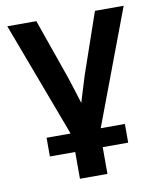

<svg xmlns="http://www.w3.org/2000/svg" viewBox="-82 -581 703 849"><g transform="rotate(-10 270.0 -156.0)"><path d="M208 204.1V15.6L8.8 -515.6H139.2L233.4 -247.1Q243.7 -216.3 253.2 -185.8Q262.7 -155.3 272 -125Q281.2 -155.3 290.5 -185.8Q299.8 -216.3 309.6 -247.1L402.3 -515.6H531.2L331.5 15.6V204.1ZM94.2 84V0H445.8V84Z"/></g></svg>

Font: Inter Display SemiBold
Style: Regular
Weight: 600
Designer: Rasmus Andersson
Foundry: rsms
Version: Version 4.001;git-9221beed3